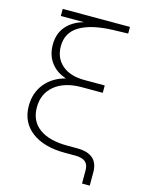

<svg xmlns="http://www.w3.org/2000/svg" viewBox="-127 -802 754 1009"><g transform="rotate(15 249.5 -298.0)"><path d="M421.4 132.8V60.5Q421.4 29.8 404.1 14.9Q386.7 0 348.6 0H293.5Q177.7 0 111.6 -50.3Q45.4 -100.6 45.4 -189.9Q45.4 -261.2 86.4 -311.3Q127.4 -361.3 197.3 -378.9Q145 -395 114.5 -435.1Q84 -475.1 84 -532.7Q84 -593.8 118.4 -633.3Q152.8 -672.9 211.9 -689H85.9V-727.5H451.7V-691.4L369.6 -689Q252 -685.1 189.5 -647.5Q127 -609.9 127 -536.1Q127 -471.7 171.1 -433.8Q215.3 -396 291.5 -396H403.3V-356H288.6Q195.8 -356 142.1 -312Q88.4 -268.1 88.4 -192.9Q88.4 -119.1 142.3 -79.3Q196.3 -39.6 296.4 -39.6H348.6Q463.4 -39.6 463.4 60.5V132.8Z"/></g></svg>

Font: Inter Display ExtraLight
Style: Regular
Weight: 200
Designer: Rasmus Andersson
Foundry: rsms
Version: Version 4.000;git-a52131595